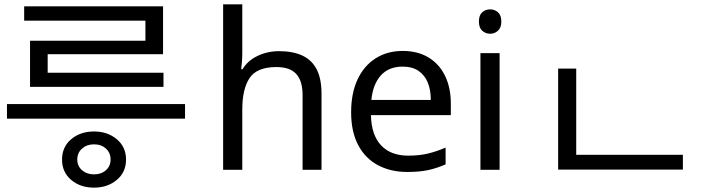

<svg xmlns="http://www.w3.org/2000/svg" viewBox="-20 -780 3320 882"><path d="M412 82Q349 82 307 46.5Q265 11 265 -47Q265 -105 307 -140.5Q349 -176 412 -176Q474 -176 516.5 -140.5Q559 -105 559 -47Q559 11 516.5 46.5Q474 82 412 82ZM412 21Q445 21 466.5 2Q488 -17 488 -47Q488 -78 466.5 -97.5Q445 -117 412 -117Q379 -117 357 -97.5Q335 -78 335 -47Q335 -17 357 2Q379 21 412 21ZM830 -235H12V-302H830ZM731 -381H118V-593H648V-707H729V-531H199V-446H731ZM729 -685H91V-751H729Z M1093 -537Q1093 -518 1091.5 -498Q1090 -478 1088 -462H1094Q1111 -490 1137 -508Q1163 -526 1195 -535.5Q1227 -545 1261 -545Q1326 -545 1369.5 -524.5Q1413 -504 1435 -461Q1457 -418 1457 -349V0H1370V-343Q1370 -408 1341 -440Q1312 -472 1250 -472Q1160 -472 1126.5 -421.5Q1093 -371 1093 -277V0H1005V-760H1093Z M1830 -546Q1899 -546 1948.5 -516Q1998 -486 2024.5 -431.5Q2051 -377 2051 -304V-251H1684Q1686 -160 1730.5 -112.5Q1775 -65 1855 -65Q1906 -65 1945.5 -74.5Q1985 -84 2027 -102V-25Q1986 -7 1946 1.5Q1906 10 1851 10Q1775 10 1716.5 -21Q1658 -52 1625.5 -113.5Q1593 -175 1593 -264Q1593 -352 1622.5 -415Q1652 -478 1705.5 -512Q1759 -546 1830 -546ZM1829 -474Q1766 -474 1729.5 -433.5Q1693 -393 1686 -321H1959Q1959 -367 1945 -401Q1931 -435 1902.5 -454.5Q1874 -474 1829 -474Z M2275 -536V0H2187V-536ZM2232 -737Q2252 -737 2267.5 -723.5Q2283 -710 2283 -681Q2283 -653 2267.5 -639Q2252 -625 2232 -625Q2210 -625 2195 -639Q2180 -653 2180 -681Q2180 -710 2195 -723.5Q2210 -737 2232 -737Z M2544 -69H3117V-1H2544ZM2544 -465H2627V-43H2544Z"/></svg>

Font: lkorean15
Style: Book
Weight: 400
Designer: Jelle Bosma - Monotype Design Team
Foundry: Monotype Imaging Inc.
Version: Version 2.003